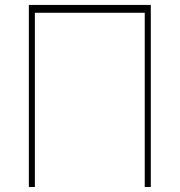

<svg xmlns="http://www.w3.org/2000/svg" viewBox="-20 -747 718 767"><path d="M582.4 -727.3V0H558.2V-696H119.3V0H95.2V-727.3Z"/></svg>

Font: Inter UI Thin
Style: Regular
Weight: 100
Designer: Rasmus Andersson
Foundry: rsms
Version: 3.2;8d6f07862